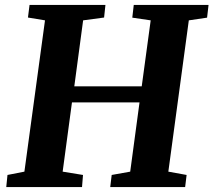

<svg xmlns="http://www.w3.org/2000/svg" viewBox="-20 -763 870 783"><path d="M5.5 0 10.5 -49.5 79.5 -63 163.5 -680 94 -691.5 100.5 -743H410L404.5 -691.5L319 -680L283 -411H558L594.5 -680L519.5 -691L525.5 -743H830.5L824.5 -691L750 -680L666.5 -63L741 -49.5L735 0H429.5L435.5 -49.5L511 -63L549 -345.5H273.5L235.5 -63L318.5 -49.5L314.5 0Z"/></svg>

Font: Merriweather ExtraBold
Style: Italic
Weight: 800
Italic angle: -7.8°
Version: Version 2.101